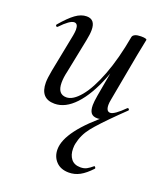

<svg xmlns="http://www.w3.org/2000/svg" viewBox="-126 -481 721 841"><g transform="rotate(20 234.5 -60.0)"><path d="M212 196Q212 110 375 -21L359 1Q343 9 329 9Q309 9 300 -2.5Q291 -14 291 -39Q291 -54 296 -84L348 -377Q350 -385 360 -389.5Q370 -394 387 -394Q414 -394 414 -387L410 -367Q401 -324 399 -312L358 -89Q355 -74 355 -64Q355 -33 374 -33Q393 -33 438 -78Q439 -79 441 -79Q444 -79 446 -75.5Q448 -72 446 -70L412 -37Q343 31 314.5 67Q286 103 277 147Q275 155 275 170Q275 199 289.5 217.5Q304 236 333 236Q350 236 362 229.5Q374 223 388 211L389 210Q392 210 394.5 214Q397 218 395 220Q368 249 344 262Q320 275 293 275Q255 275 233.5 252.5Q212 230 212 196ZM64 -62Q64 -81 71 -119L106 -297Q109 -314 109 -324Q109 -352 91 -352Q71 -352 30 -309Q28 -307 26 -307Q23 -307 21 -310.5Q19 -314 22 -317Q56 -357 82 -376Q108 -395 134 -395Q174 -395 174 -346Q174 -326 168 -297L136 -138Q129 -109 129 -85Q129 -31 170 -31Q201 -31 235 -72Q269 -113 299 -191.5Q329 -270 348 -377L362 -376Q342 -260 307 -172Q272 -84 226.5 -35.5Q181 13 131 13Q64 13 64 -62Z"/></g></svg>

Font: Cormorant Infant Medium
Style: Italic
Weight: 500
Italic angle: -10°
Designer: Christian Thalmann (Catharsis Fonts)
Foundry: Catharsis Fonts
Version: Version 4.000